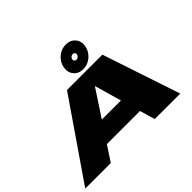

<svg xmlns="http://www.w3.org/2000/svg" viewBox="-188 -1257 1569 1569"><g transform="rotate(-45 597.0 -472.5)"><path d="M-0.5 0 463.5 -675H872.5L1097.5 0H802.5L764.5 -132H381.5L294.5 0ZM494 -303H715L648 -536H647ZM679 -701Q626.5 -701 596.8 -736.2Q567 -771.5 576 -823Q582 -857.5 602.8 -885.2Q623.5 -913 653.8 -929Q684 -945 719 -945Q771.5 -945 801.2 -910Q831 -875 822 -823Q816 -788.5 795.2 -761Q774.5 -733.5 744.2 -717.2Q714 -701 679 -701ZM694 -795Q705.5 -795 715.2 -803.5Q725 -812 727 -823Q729.5 -834.5 722.5 -842.2Q715.5 -850 704 -850Q693 -850 683.2 -842.2Q673.5 -834.5 671 -823Q669 -812 676 -803.5Q683 -795 694 -795Z"/></g></svg>

Font: Anybody UltraExpanded Black
Style: Italic
Weight: 900
Width: 9
Italic angle: -10°
Designer: Tyler Finck
Foundry: Etcetera Type Company
Version: Version 1.010; ttfautohint (v1.8.3) -l 8 -r 50 -G 200 -x 14 